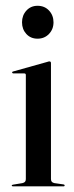

<svg xmlns="http://www.w3.org/2000/svg" viewBox="-20 -660 262 680"><path d="M160.5 -437V-26Q160.5 -20 163.2 -16.5Q166 -13 172.5 -11.5L204 -7Q207 -6.5 208 -5.5Q209 -4.5 209 -3Q209 -2 208 -1Q207 0 205 0H25Q24 0 22.8 -1Q21.5 -2 21.5 -3Q21.5 -4 22.5 -4.8Q23.5 -5.5 26 -6L59.5 -11.5Q66 -13 68.8 -16.5Q71.5 -20 71.5 -25.5V-394.5Q71.5 -397 70.2 -398.5Q69 -400 65.5 -400H26.5Q25 -400.5 24 -401.2Q23 -402 23 -403.5Q23 -405 24 -405.8Q25 -406.5 27 -407L146.5 -440.5Q150.5 -442 152.2 -442.2Q154 -442.5 155.5 -442.5Q158 -442.5 159.2 -440.8Q160.5 -439 160.5 -437ZM113 -523Q88.5 -523 73.2 -539.8Q58 -556.5 58 -581Q58 -605.5 73.5 -622.5Q89 -639.5 113 -639.5Q138 -639.5 153.8 -622.5Q169.5 -605.5 169.5 -581Q169.5 -556.5 153.5 -539.8Q137.5 -523 113 -523Z"/></svg>

Font: Fraunces 120pt
Style: Regular
Weight: 400
Version: Version 1.000;[b76b70a41]